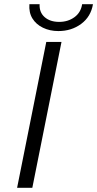

<svg xmlns="http://www.w3.org/2000/svg" viewBox="-20 -901 466 921"><path d="M62 0 202 -700H275L135 0ZM260 -752Q219 -752 186 -768Q153 -784 135.5 -812.5Q118 -841 121 -881H170Q168 -842 194 -819Q220 -796 264 -796Q306 -796 337 -818.5Q368 -841 374 -881H426Q416 -821 369.5 -786.5Q323 -752 260 -752Z"/></svg>

Font: MOST Montserrat
Style: Italic
Weight: 400
Italic angle: -11.3°
Designer: Julieta Ulanovsky
Foundry: Julieta Ulanovsky
Version: Version 8.000;March 11, 2024;FontCreator 15.0.0.2926 64-bit